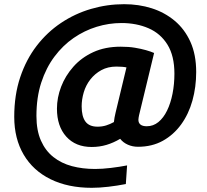

<svg xmlns="http://www.w3.org/2000/svg" viewBox="-20 -736 988 917"><path d="M418 161Q305 161 221.5 120Q138 79 93 2.5Q48 -74 48 -178Q48 -282 76.5 -367Q105 -452 155 -517Q205 -582 271.5 -626.5Q338 -671 415 -693.5Q492 -716 573 -716Q643 -716 704.5 -696.5Q766 -677 814 -637Q862 -597 889.5 -536Q917 -475 917 -392Q917 -320 899 -255.5Q881 -191 845 -141.5Q809 -92 757.5 -63.5Q706 -35 639 -35Q613 -35 590.5 -45Q568 -55 554 -73Q522 -54 488.5 -44Q455 -34 418 -34Q341 -34 296.5 -83.5Q252 -133 252 -217Q252 -270 272 -322Q292 -374 330.5 -417.5Q369 -461 425.5 -487Q482 -513 556 -513Q595 -513 624.5 -508Q654 -503 677 -496.5Q700 -490 716 -483L644 -185Q643 -179 642 -174Q641 -169 641 -164Q641 -149 651 -141Q661 -133 681 -133Q712 -133 736.5 -153Q761 -173 778 -208Q795 -243 804 -288.5Q813 -334 813 -384Q813 -469 780 -522.5Q747 -576 689.5 -601Q632 -626 560 -626Q500 -626 441.5 -608Q383 -590 331.5 -554.5Q280 -519 240 -465.5Q200 -412 177 -341.5Q154 -271 154 -182Q154 -113 175.5 -64.5Q197 -16 235 14Q273 44 323.5 57.5Q374 71 434 71Q468 71 509.5 66Q551 61 587 54L581 143Q540 151 497.5 156Q455 161 418 161ZM446 -131Q468 -131 487 -137Q506 -143 524 -153Q525 -164 527 -174.5Q529 -185 532 -198L584 -414Q576 -416 563 -417Q550 -418 536 -418Q495 -418 464 -401Q433 -384 411.5 -356.5Q390 -329 380 -295Q370 -261 370 -228Q370 -180 388 -155.5Q406 -131 446 -131Z"/></svg>

Font: Ubuntu Sans
Style: Bold Italic
Weight: 700
Italic angle: -13.5°
Designer: Dalton Maag Ltd
Foundry: Dalton Maag Ltd
Version: Version 1.006